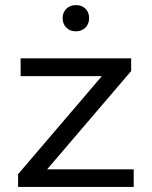

<svg xmlns="http://www.w3.org/2000/svg" viewBox="-20 -734 596 754"><path d="M505 0H51V-50L380 -435H61V-505H495V-455L165 -69H505ZM278 -611Q255 -611 240.5 -625.5Q226 -640 226 -663Q226 -685 240.5 -699.5Q255 -714 278 -714Q301 -714 315.5 -700Q330 -686 330 -663Q330 -640 315.5 -625.5Q301 -611 278 -611Z"/></svg>

Font: Metropolitano
Style: Regular
Weight: 400
Designer: Fonts by Alex Slobzheninov & Chris M. Simpson / Changes by Cristiano Sobral
Foundry: Fonts by Alex Slobzheninov & Chris M. Simpson / Changes by Cristiano Sobral
Version: Version 1.00;August 30, 2020;FontCreator 13.0.0.2681 64-bit